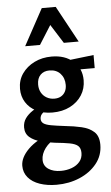

<svg xmlns="http://www.w3.org/2000/svg" viewBox="-64 -752 625 1083"><g transform="rotate(-5 248.0 -211.0)"><path d="M212 289Q159 289 117 274.5Q75 260 51.5 232Q28 204 28 166Q28 119 74.5 72.5Q121 26 214 -8L240 20Q192 45 168.5 77Q145 109 145 142Q145 176 172.5 194.5Q200 213 243 213Q276 213 304.5 202.5Q333 192 350 171.5Q367 151 367 122Q367 95 352.5 82Q338 69 306 63Q274 57 223 52Q182 47 143.5 37Q105 27 81 6.5Q57 -14 57 -49Q57 -78 72.5 -100Q88 -122 115.5 -140Q143 -158 179 -174L207 -144Q191 -138 172.5 -124Q154 -110 154 -89Q154 -73 166.5 -63.5Q179 -54 208.5 -48.5Q238 -43 288 -37Q338 -32 381 -22Q424 -12 450.5 12Q477 36 477 85Q477 146 440 192Q403 238 343 263.5Q283 289 212 289ZM224 -119Q172 -119 133.5 -138.5Q95 -158 74 -191.5Q53 -225 53 -268Q53 -317 79 -354Q105 -391 148.5 -412.5Q192 -434 246 -434Q322 -434 368.5 -393Q415 -352 415 -286Q415 -238 391 -200.5Q367 -163 324 -141Q281 -119 224 -119ZM242 -196Q264 -196 279.5 -205Q295 -214 303.5 -230Q312 -246 312 -268Q312 -307 289 -332Q266 -357 227 -357Q195 -357 176 -337.5Q157 -318 157 -283Q157 -257 168 -237.5Q179 -218 198.5 -207Q218 -196 242 -196ZM315 -348 304 -401 483 -422V-348ZM322 -505 236 -641 215 -711H294L406 -505ZM103 -505 215 -711H294L274 -643L187 -505Z"/></g></svg>

Font: Ysabeau
Style: Bold
Weight: 700
Designer: Christian Thalmann (Catharsis Fonts)
Version: Version 2.000;gftools[0.9.27.dev2+g8671c4b]